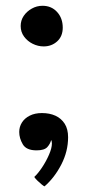

<svg xmlns="http://www.w3.org/2000/svg" viewBox="-20 -493 336 664"><path d="M127 -473Q158 -473 177.5 -451.5Q197 -430 197 -397.5Q197 -367.5 177.8 -350Q158.5 -332.5 131 -332.5Q111.5 -332.5 93.2 -341.5Q75 -350.5 63.2 -366.5Q51.5 -382.5 51.5 -403Q51.5 -422.5 62 -438Q72.5 -453.5 89.8 -463.2Q107 -473 127 -473ZM134 151.5Q131 150.5 124 144.8Q117 139 109.5 131.8Q102 124.5 98.5 119Q111.5 107 125.5 86Q139.5 65 149.5 42Q159.5 19 159.5 3Q159.5 -4 157 -9Q154 4 143.8 15.5Q133.5 27 106.5 27Q71 27 58.8 6Q46.5 -15 46.5 -36.5Q46.5 -54.5 55.8 -69.2Q65 -84 82.8 -93Q100.5 -102 125 -102Q151.5 -102 171.8 -92.8Q192 -83.5 203.8 -65Q215.5 -46.5 215.5 -18.5Q215.5 30.5 192 76Q168.5 121.5 134 151.5Z"/></svg>

Font: Grandstander Thin Light
Style: Regular
Weight: 300
Version: Version 1.200